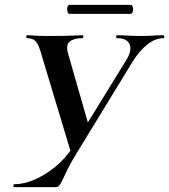

<svg xmlns="http://www.w3.org/2000/svg" viewBox="-20 -770 696 790"><path d="M499 -522Q524 -561 513.5 -587Q503 -613 462 -613Q458 -613 458 -619Q458 -625 461 -625Q484 -625 505.5 -623.5Q527 -622 561 -622Q590 -622 609 -623.5Q628 -625 653 -625Q656 -625 656 -619Q656 -613 653 -613Q620 -613 587.5 -588Q555 -563 526 -517L295 -139Q271 -100 258 -73.5Q245 -47 237.5 -30.5Q230 -14 224 -7Q218 0 209 0H39Q35 0 35 -6Q35 -12 39 -12Q79 -12 123.5 -31.5Q168 -51 208 -84Q248 -117 275 -158ZM276 -129 151 -544Q141 -582 129 -597.5Q117 -613 91 -613Q88 -613 88 -619Q88 -625 91 -625Q106 -625 114.5 -624Q123 -623 138 -622.5Q153 -622 186 -622Q249 -622 276 -623.5Q303 -625 319 -625Q323 -625 323 -619Q323 -613 319 -613Q285 -613 267.5 -599.5Q250 -586 260 -550L347 -247ZM266 -713Q260 -713 257.5 -722.5Q255 -732 257.5 -741Q260 -750 266 -750H517Q524 -750 526.5 -741Q529 -732 526.5 -722.5Q524 -713 517 -713Z"/></svg>

Font: Cormorant Garamond Light
Style: Italic
Weight: 300
Italic angle: -10°
Designer: Christian Thalmann (Catharsis Fonts)
Foundry: Catharsis Fonts
Version: Version 4.001